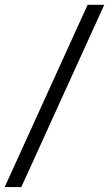

<svg xmlns="http://www.w3.org/2000/svg" viewBox="-48 -743 456 802"><path d="M-28.5 38.5 318 -723H387.5L41 38.5Z"/></svg>

Font: Public Sans
Style: Italic
Weight: 400
Italic angle: -8°
Designer: The Public Sans project authors (U.S. Web Design System). Libre Franklin designed by Pablo Impallari and Rodrigo Fuenzal
Version: Version 1.008; ttfautohint (v1.8.1) -l 8 -r 50 -G 200 -x 14 